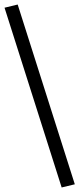

<svg xmlns="http://www.w3.org/2000/svg" viewBox="-31 -768 350 847"><path d="M241 59 -11 -734 47 -748 299 45Z"/></svg>

Font: Nunito Sans 6pt Light
Style: Regular
Weight: 300
Version: Version 3.101;gftools[0.9.27]